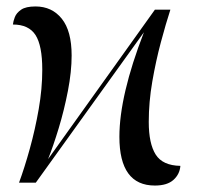

<svg xmlns="http://www.w3.org/2000/svg" viewBox="-20 -566 619 595"><path d="M460 9Q350 9 350 -142Q350 -270 426 -466L91 0H39Q56 -46 72.5 -105.5Q89 -165 100 -228Q111 -291 111 -350Q111 -425 90 -457.5Q69 -490 20 -490Q21 -500 26 -513Q31 -526 45.5 -536Q60 -546 90 -546Q141 -546 171.5 -508Q202 -470 202 -394Q202 -344 190.5 -284.5Q179 -225 162 -169Q145 -113 129 -73L460 -536H508Q494 -493 478.5 -435Q463 -377 452 -313.5Q441 -250 441 -188Q441 -121 462.5 -87Q484 -53 539 -52Q537 -26 517.5 -8.5Q498 9 460 9Z"/></svg>

Font: Noto Serif Display SemiCondensed
Style: Regular
Weight: 400
Width: 4
Designer: Monotype Design Team
Foundry: Monotype Imaging Inc.
Version: Version 2.009